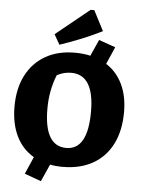

<svg xmlns="http://www.w3.org/2000/svg" viewBox="-66 -982 836 1142"><g transform="rotate(5 352.5 -411.5)"><path d="M342 13Q303 13 268 6L222 109L123 73L168 -30Q100 -69 63.5 -143Q27 -217 27 -320Q27 -428 67.5 -506.5Q108 -585 182 -627.5Q256 -670 358 -670Q407 -670 450 -660L494 -758L593 -723L548 -620Q611 -580 645 -509.5Q679 -439 679 -344Q679 -232 638.5 -152Q598 -72 522.5 -29.5Q447 13 342 13ZM355 -101Q483 -101 483 -329Q483 -549 346 -549Q302 -549 261 -527Q223 -433 223 -324Q223 -101 355 -101ZM261 -709 227 -769 428 -932H450L512 -812Q450 -781 388 -756Q326 -731 261 -709Z"/></g></svg>

Font: Piazzolla ExtraBold
Style: Regular
Weight: 800
Designer: Juan Pablo del Peral
Foundry: Huerta Tipografica
Version: Version 1.330